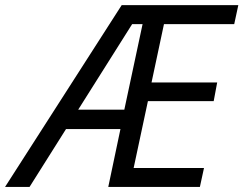

<svg xmlns="http://www.w3.org/2000/svg" viewBox="-78 -734 956 754"><path d="M347.2 0 395 -227.1H181.2L38.1 0H-58.1L399.9 -713.9H857.9L841.8 -639.2H565.9L517.1 -410.2H774.9L761.2 -336.9H502.9L446.8 -74.2H723.1L707 0ZM481.9 -639.2H440.9L229 -303.2H410.2Z"/></svg>

Font: Open Sans Hebrew
Style: Italic
Weight: 400
Italic angle: -12°
Foundry: Ascender Corporation, Yanek Iontef
Version: Version 2.001;PS 002.001;hotconv 1.0.70;makeotf.lib2.5.58329